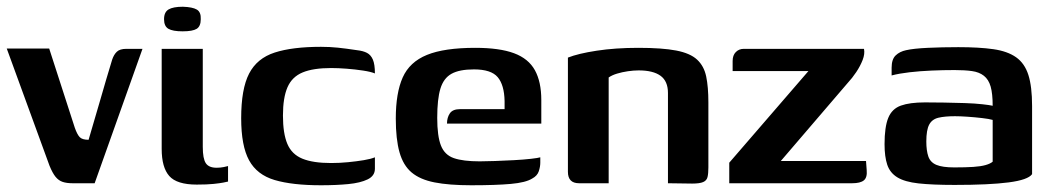

<svg xmlns="http://www.w3.org/2000/svg" viewBox="-25 -544 3125 570"><path d="M190 0Q173 0 161 -4Q149 -8 140 -19Q131 -30 122 -52L-5 -400H121L197 -165Q204 -145 211.5 -137Q219 -129 238 -129Q256 -189 273 -248.5Q290 -308 308 -367Q313 -382 322 -390.5Q331 -399 350 -399H398L256 0Z M559 4Q500 4 477.5 -21.5Q455 -47 455 -102V-399H577V-108Q577 -73 586 -59.5Q595 -46 618 -46Q629 -46 639 -48Q649 -50 652 -51V-5Q648 -4 638 -2Q628 0 609 2Q590 4 559 4ZM517 -451Q488 -451 475 -458.5Q462 -466 462 -487Q462 -508 475.5 -516Q489 -524 518 -524Q547 -523 559.5 -515.5Q572 -508 571 -487Q571 -466 559 -458.5Q547 -451 517 -451Z M928 6Q843 6 790.5 -9.5Q738 -25 714.5 -68Q691 -111 691 -193Q691 -280 714.5 -325.5Q738 -371 790.5 -388Q843 -405 928 -405Q954 -405 978 -402.5Q1002 -400 1035 -395Q1053 -393 1064.5 -387Q1076 -381 1082 -367Q1088 -353 1088 -326Q1076 -331 1053 -334.5Q1030 -338 1004.5 -340Q979 -342 958 -342Q905 -342 873.5 -329Q842 -316 828.5 -285Q815 -254 815 -201Q815 -148 828 -117Q841 -86 872.5 -73Q904 -60 958 -60Q983 -60 1008.5 -62.5Q1034 -65 1055 -68.5Q1076 -72 1088 -77V-43Q1088 -22 1066.5 -11.5Q1045 -1 1009 2.5Q973 6 928 6Z M1374 6Q1308 6 1265 -2.5Q1222 -11 1197 -32Q1172 -53 1161 -92Q1150 -131 1150 -192Q1150 -268 1170.5 -314Q1191 -360 1242.5 -381Q1294 -402 1386 -402Q1458 -402 1501 -386Q1544 -370 1563 -335.5Q1582 -301 1582 -247V-177H1302Q1302 -195 1310.5 -207.5Q1319 -220 1341 -220H1473V-244Q1472 -292 1452.5 -315Q1433 -338 1382 -338Q1339 -338 1315.5 -325Q1292 -312 1282.5 -281Q1273 -250 1273 -194Q1273 -140 1284 -112Q1295 -84 1322.5 -74.5Q1350 -65 1399 -65Q1417 -65 1444.5 -66Q1472 -67 1500.5 -68.5Q1529 -70 1551 -72.5Q1573 -75 1579 -77V-61Q1579 -49 1574.5 -35.5Q1570 -22 1555 -14Q1536 -2 1491.5 2Q1447 6 1374 6Z M1694 0Q1661 0 1661 -34V-373Q1691 -385 1746.5 -393.5Q1802 -402 1870 -402Q1941 -402 1982.5 -394Q2024 -386 2044.5 -367Q2065 -348 2071.5 -317Q2078 -286 2078 -240V-47Q2078 -29 2075.5 -18.5Q2073 -8 2062.5 -3.5Q2052 1 2030 1L1958 0V-268Q1958 -303 1936 -319Q1914 -335 1871 -335Q1856 -335 1839 -332.5Q1822 -330 1807 -325.5Q1792 -321 1782 -314V0Z M2293 -66H2546L2548 -39Q2550 -17 2539.5 -8.5Q2529 0 2505 0H2140V-61L2375 -333H2150V-363Q2150 -380 2159.5 -389.5Q2169 -399 2183 -399H2540Q2543 -384 2536 -366Q2529 -348 2517 -330Q2505 -312 2491 -297Z M2809 5Q2743 5 2702 0.5Q2661 -4 2639 -17.5Q2617 -31 2609 -55Q2601 -79 2601 -116Q2601 -167 2612 -194Q2623 -221 2649.5 -230.5Q2676 -240 2721 -240Q2746 -240 2777.5 -239.5Q2809 -239 2839 -238Q2869 -237 2891.5 -234.5Q2914 -232 2922 -230Q2922 -266 2916 -287Q2910 -308 2896 -319Q2882 -330 2860.5 -333Q2839 -336 2809 -336Q2775 -336 2740.5 -334.5Q2706 -333 2675.5 -329.5Q2645 -326 2622 -320V-343Q2622 -368 2634 -379.5Q2646 -391 2665 -395Q2687 -400 2729.5 -402Q2772 -404 2820 -404Q2882 -404 2924 -398Q2966 -392 2991.5 -374Q3017 -356 3028 -321.5Q3039 -287 3039 -229V-27Q3027 -10 2969.5 -2.5Q2912 5 2809 5ZM2808 -47Q2842 -47 2864.5 -48.5Q2887 -50 2901 -54Q2915 -58 2922 -64V-188Q2912 -191 2890.5 -193.5Q2869 -196 2847 -197.5Q2825 -199 2810 -199Q2780 -199 2761 -194.5Q2742 -190 2733.5 -174Q2725 -158 2725 -124Q2725 -97 2731 -79.5Q2737 -62 2755 -54.5Q2773 -47 2808 -47Z"/></svg>

Font: Genos SemiBold
Style: Regular
Weight: 600
Designer: Robert E. Leuschke
Foundry: Robert E. Leuschke
Version: Version 1.010